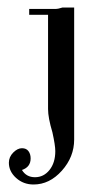

<svg xmlns="http://www.w3.org/2000/svg" viewBox="-20 -321 286 517"><path d="M179.7 54.7Q179.7 101.6 146.5 138.7Q113.3 175.8 70.3 175.8Q43 175.8 23.4 158.2Q3.9 140.6 3.9 117.2Q3.9 101.6 15.6 89.8Q27.3 78.1 39.1 78.1Q50.8 78.1 56.6 85.9Q62.5 93.8 62.5 105.5Q62.5 128.9 39.1 136.7Q50.8 156.2 74.2 156.2Q97.7 156.2 113.3 136.7Q128.9 117.2 128.9 85.9Q128.9 70.3 121.1 35.2Q109.4 -3.9 109.4 -27.3V-281.2H58.6V-296.9H128.9Q136.7 -296.9 148.4 -300.8H168H179.7Z"/></svg>

Font: 和音 by 宁静之雨，公众号njzyshare
Style: Regular
Weight: 400
Designer: Steve Matteson
Foundry: Ascender Corporation
Version: Version 6.00;June 8, 2018;FontCreator 11.0.0.2388 32-bit